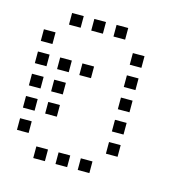

<svg xmlns="http://www.w3.org/2000/svg" viewBox="-99 -767 797 834"><g transform="rotate(15 300.0 -350.0)"><path d="M124.8 -676.2Q123.8 -676.2 123.8 -676.2Q123.8 -676.2 123.8 -675.2V-624.8Q123.8 -623.8 123.8 -623.8Q123.8 -623.8 124.8 -623.8H175.2Q176.2 -623.8 176.2 -623.8Q176.2 -623.8 176.2 -624.8V-675.2Q176.2 -676.2 176.2 -676.2Q176.2 -676.2 175.2 -676.2ZM224.8 -676.2Q223.8 -676.2 223.8 -676.2Q223.8 -676.2 223.8 -675.2V-624.8Q223.8 -623.8 223.8 -623.8Q223.8 -623.8 224.8 -623.8H275.2Q276.2 -623.8 276.2 -623.8Q276.2 -623.8 276.2 -624.8V-675.2Q276.2 -676.2 276.2 -676.2Q276.2 -676.2 275.2 -676.2ZM324.8 -676.2Q323.8 -676.2 323.8 -676.2Q323.8 -676.2 323.8 -675.2V-624.8Q323.8 -623.8 323.8 -623.8Q323.8 -623.8 324.8 -623.8H375.2Q376.2 -623.8 376.2 -623.8Q376.2 -623.8 376.2 -624.8V-675.2Q376.2 -676.2 376.2 -676.2Q376.2 -676.2 375.2 -676.2ZM24.8 -576.2Q23.8 -576.2 23.8 -576.2Q23.8 -576.2 23.8 -575.2V-524.8Q23.8 -523.8 23.8 -523.8Q23.8 -523.8 24.8 -523.8H75.2Q76.2 -523.8 76.2 -523.8Q76.2 -523.8 76.2 -524.8V-575.2Q76.2 -576.2 76.2 -576.2Q76.2 -576.2 75.2 -576.2ZM424.8 -576.2Q423.8 -576.2 423.8 -576.2Q423.8 -576.2 423.8 -575.2V-524.8Q423.8 -523.8 423.8 -523.8Q423.8 -523.8 424.8 -523.8H475.2Q476.2 -523.8 476.2 -523.8Q476.2 -523.8 476.2 -524.8V-575.2Q476.2 -576.2 476.2 -576.2Q476.2 -576.2 475.2 -576.2ZM24.8 -476.2Q23.8 -476.2 23.8 -476.2Q23.8 -476.2 23.8 -475.2V-424.8Q23.8 -423.8 23.8 -423.8Q23.8 -423.8 24.8 -423.8H75.2Q76.2 -423.8 76.2 -423.8Q76.2 -423.8 76.2 -424.8V-475.2Q76.2 -476.2 76.2 -476.2Q76.2 -476.2 75.2 -476.2ZM124.8 -476.2Q123.8 -476.2 123.8 -476.2Q123.8 -476.2 123.8 -475.2V-424.8Q123.8 -423.8 123.8 -423.8Q123.8 -423.8 124.8 -423.8H175.2Q176.2 -423.8 176.2 -423.8Q176.2 -423.8 176.2 -424.8V-475.2Q176.2 -476.2 176.2 -476.2Q176.2 -476.2 175.2 -476.2ZM224.8 -476.2Q223.8 -476.2 223.8 -476.2Q223.8 -476.2 223.8 -475.2V-424.8Q223.8 -423.8 223.8 -423.8Q223.8 -423.8 224.8 -423.8H275.2Q276.2 -423.8 276.2 -423.8Q276.2 -423.8 276.2 -424.8V-475.2Q276.2 -476.2 276.2 -476.2Q276.2 -476.2 275.2 -476.2ZM424.8 -476.2Q423.8 -476.2 423.8 -476.2Q423.8 -476.2 423.8 -475.2V-424.8Q423.8 -423.8 423.8 -423.8Q423.8 -423.8 424.8 -423.8H475.2Q476.2 -423.8 476.2 -423.8Q476.2 -423.8 476.2 -424.8V-475.2Q476.2 -476.2 476.2 -476.2Q476.2 -476.2 475.2 -476.2ZM24.8 -376.2Q23.8 -376.2 23.8 -376.2Q23.8 -376.2 23.8 -375.2V-324.8Q23.8 -323.8 23.8 -323.8Q23.8 -323.8 24.8 -323.8H75.2Q76.2 -323.8 76.2 -323.8Q76.2 -323.8 76.2 -324.8V-375.2Q76.2 -376.2 76.2 -376.2Q76.2 -376.2 75.2 -376.2ZM124.8 -376.2Q123.8 -376.2 123.8 -376.2Q123.8 -376.2 123.8 -375.2V-324.8Q123.8 -323.8 123.8 -323.8Q123.8 -323.8 124.8 -323.8H175.2Q176.2 -323.8 176.2 -323.8Q176.2 -323.8 176.2 -324.8V-375.2Q176.2 -376.2 176.2 -376.2Q176.2 -376.2 175.2 -376.2ZM424.8 -376.2Q423.8 -376.2 423.8 -376.2Q423.8 -376.2 423.8 -375.2V-324.8Q423.8 -323.8 423.8 -323.8Q423.8 -323.8 424.8 -323.8H475.2Q476.2 -323.8 476.2 -323.8Q476.2 -323.8 476.2 -324.8V-375.2Q476.2 -376.2 476.2 -376.2Q476.2 -376.2 475.2 -376.2ZM24.8 -276.2Q23.8 -276.2 23.8 -276.2Q23.8 -276.2 23.8 -275.2V-224.8Q23.8 -223.8 23.8 -223.8Q23.8 -223.8 24.8 -223.8H75.2Q76.2 -223.8 76.2 -223.8Q76.2 -223.8 76.2 -224.8V-275.2Q76.2 -276.2 76.2 -276.2Q76.2 -276.2 75.2 -276.2ZM124.8 -276.2Q123.8 -276.2 123.8 -276.2Q123.8 -276.2 123.8 -275.2V-224.8Q123.8 -223.8 123.8 -223.8Q123.8 -223.8 124.8 -223.8H175.2Q176.2 -223.8 176.2 -223.8Q176.2 -223.8 176.2 -224.8V-275.2Q176.2 -276.2 176.2 -276.2Q176.2 -276.2 175.2 -276.2ZM424.8 -276.2Q423.8 -276.2 423.8 -276.2Q423.8 -276.2 423.8 -275.2V-224.8Q423.8 -223.8 423.8 -223.8Q423.8 -223.8 424.8 -223.8H475.2Q476.2 -223.8 476.2 -223.8Q476.2 -223.8 476.2 -224.8V-275.2Q476.2 -276.2 476.2 -276.2Q476.2 -276.2 475.2 -276.2ZM24.8 -176.2Q23.8 -176.2 23.8 -176.2Q23.8 -176.2 23.8 -175.2V-124.8Q23.8 -123.8 23.8 -123.8Q23.8 -123.8 24.8 -123.8H75.2Q76.2 -123.8 76.2 -123.8Q76.2 -123.8 76.2 -124.8V-175.2Q76.2 -176.2 76.2 -176.2Q76.2 -176.2 75.2 -176.2ZM424.8 -176.2Q423.8 -176.2 423.8 -176.2Q423.8 -176.2 423.8 -175.2V-124.8Q423.8 -123.8 423.8 -123.8Q423.8 -123.8 424.8 -123.8H475.2Q476.2 -123.8 476.2 -123.8Q476.2 -123.8 476.2 -124.8V-175.2Q476.2 -176.2 476.2 -176.2Q476.2 -176.2 475.2 -176.2ZM124.8 -76.2Q123.8 -76.2 123.8 -76.2Q123.8 -76.2 123.8 -75.2V-24.8Q123.8 -23.8 123.8 -23.8Q123.8 -23.8 124.8 -23.8H175.2Q176.2 -23.8 176.2 -23.8Q176.2 -23.8 176.2 -24.8V-75.2Q176.2 -76.2 176.2 -76.2Q176.2 -76.2 175.2 -76.2ZM224.8 -76.2Q223.8 -76.2 223.8 -76.2Q223.8 -76.2 223.8 -75.2V-24.8Q223.8 -23.8 223.8 -23.8Q223.8 -23.8 224.8 -23.8H275.2Q276.2 -23.8 276.2 -23.8Q276.2 -23.8 276.2 -24.8V-75.2Q276.2 -76.2 276.2 -76.2Q276.2 -76.2 275.2 -76.2ZM324.8 -76.2Q323.8 -76.2 323.8 -76.2Q323.8 -76.2 323.8 -75.2V-24.8Q323.8 -23.8 323.8 -23.8Q323.8 -23.8 324.8 -23.8H375.2Q376.2 -23.8 376.2 -23.8Q376.2 -23.8 376.2 -24.8V-75.2Q376.2 -76.2 376.2 -76.2Q376.2 -76.2 375.2 -76.2Z"/></g></svg>

Font: Doto Black
Style: Regular
Weight: 900
Monospace: yes
Version: Version 1.000